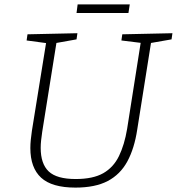

<svg xmlns="http://www.w3.org/2000/svg" viewBox="-20 -846 804 873"><path d="M536 -690 764 -695 760 -667 657 -649 668 -660 604 -257Q591 -171 559 -112Q527 -53 470 -23Q413 7 323 7Q216 7 167 -38Q118 -83 118 -173Q118 -191 120 -210.5Q122 -230 125 -251L191 -660L198 -649L101 -662L105 -690L332 -695L328 -667L227 -649L238 -660L172 -247Q169 -227 167 -208.5Q165 -190 165 -174Q165 -101 201.5 -66.5Q238 -32 324 -32Q403 -32 449.5 -58.5Q496 -85 521 -136.5Q546 -188 558 -260L621 -660L629 -650L532 -662ZM570 -826 564 -787H328L333 -826Z"/></svg>

Font: Bitter Thin Light
Style: Italic
Weight: 300
Italic angle: -9°
Version: Version 2.002